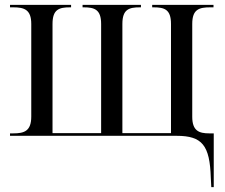

<svg xmlns="http://www.w3.org/2000/svg" viewBox="-20 -556 921 786"><path d="M843 172 845 210H855V-10H837C795 -10 767 -20 767 -78V-458C767 -518 795 -526 841 -526H854V-536H603V-526H608C653 -526 680 -518 680 -458V-11H481V-458C481 -518 508 -526 553 -526H557V-536H318V-526H322C366 -526 394 -518 394 -458V-11H195V-458C195 -518 222 -526 267 -526H271V-536H21V-526H34C79 -526 108 -517 108 -458V-79C108 -19 79 -10 34 -10H21V0H703C808 0 839 39 843 172Z"/></svg>

Font: Noto Serif Display SemiCondensed
Style: Regular
Weight: 400
Width: 4
Designer: Monotype Design Team
Foundry: Monotype Imaging Inc.
Version: Version 2.009